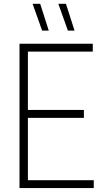

<svg xmlns="http://www.w3.org/2000/svg" viewBox="-20 -964 518 984"><path d="M80 0V-740H455.5V-699.5H123V-400.5H410V-360H123V-40.5H460.5V0ZM328 -807 279 -944.5H318L362 -807ZM196 -807 147 -944.5H186L230 -807Z"/></svg>

Font: Encode Sans Condensed ExtraLight
Style: Regular
Weight: 200
Width: 3
Designer: Multiple Designers
Foundry: Impallari Type
Version: Version 3.000; ttfautohint (v1.8.3) -l 8 -r 50 -G 200 -x 14 